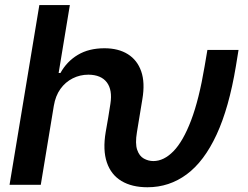

<svg xmlns="http://www.w3.org/2000/svg" viewBox="-20 -748 1002 777"><path d="M18.6 0 139.2 -727.5H262.7L217.3 -452.6H224.6Q250.5 -499.5 295.2 -526.1Q339.8 -552.7 402.8 -552.7Q459 -552.7 497.3 -528.8Q535.6 -504.9 551.5 -459.2Q567.4 -413.6 556.2 -347.2L543.9 -272.5H418L426.8 -328.1Q435.5 -383.8 412.4 -414.6Q389.2 -445.3 337.9 -445.8Q303.7 -445.8 274.2 -430.9Q244.6 -416 224.6 -388.2Q204.6 -360.4 197.8 -319.8L145 0ZM576.7 9.8Q513.7 9.8 471.4 -15.6Q429.2 -41 412.4 -90.8Q395.5 -140.6 407.7 -213.4L418 -272.5H543.9L534.2 -213.4Q526.4 -167 535.2 -141.6Q543.9 -116.2 562.3 -106.2Q580.6 -96.2 600.6 -96.2Q643.1 -96.2 682.1 -136.2Q721.2 -176.3 753.4 -261Q785.6 -345.7 808.1 -480L819.3 -545.9H945.3L934.6 -480Q906.7 -311.5 856.4 -203.1Q806.2 -94.7 735.6 -42.5Q665 9.8 576.7 9.8Z"/></svg>

Font: Inter 20pt SemiBold
Style: Italic
Weight: 600
Italic angle: -9.3988°
Version: Version 4.001;git-66647c0bb